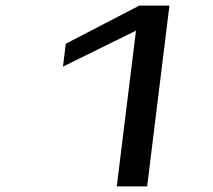

<svg xmlns="http://www.w3.org/2000/svg" viewBox="-20 -669 765 689"><path d="M508 0 588 -649H480L216 -512L206 -430L468 -559L399 0Z"/></svg>

Font: Gamestation Extended
Style: Italic
Weight: 400
Width: 7
Designer: Jonas Hecksher
Foundry: Jonas Hecksher, Playtypeª, e-types AS
Version: Version 1.003